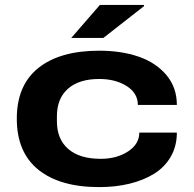

<svg xmlns="http://www.w3.org/2000/svg" viewBox="-20 -744 783 776"><path d="M268.1 -590.8 383.8 -724.1H562V-719.2L397.9 -590.8ZM380.9 12.2Q222.2 12.2 135 -58.1Q47.9 -128.4 47.9 -264.2Q47.9 -399.9 135.3 -469.5Q222.7 -539.1 380.9 -539.1Q470.2 -539.1 540 -515.1Q609.9 -491.2 652.3 -440.9Q694.8 -390.6 694.8 -319.8H537.1Q537.1 -367.7 491.9 -396.2Q446.8 -424.8 380.9 -424.8Q299.3 -424.8 254.6 -385.3Q210 -345.7 210 -273.9V-253.9Q210 -181.6 255.9 -141.8Q301.8 -102.1 387.2 -102.1Q451.7 -102.1 497.3 -131.8Q543 -161.6 543 -208H694.8Q694.8 -153.8 670.4 -111.1Q646 -68.4 602.8 -41.7Q559.6 -15.1 503.4 -1.5Q447.3 12.2 380.9 12.2Z"/></svg>

Font: Archivo Expanded
Style: Bold
Weight: 700
Width: 7
Designer: Hector Gatti
Foundry: Omnibus-Type
Version: Version 2.001